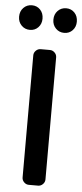

<svg xmlns="http://www.w3.org/2000/svg" viewBox="-61 -954 424 987"><g transform="rotate(5 151.0 -460.5)"><path d="M123 -857Q123 -830 106 -812Q89 -794 63 -794Q37 -794 19.5 -812Q2 -830 2 -857Q2 -885 19.5 -903Q37 -921 63 -921Q89 -921 106 -903Q123 -885 123 -857ZM300 -857Q300 -830 283 -812Q266 -794 240 -794Q214 -794 196.5 -812Q179 -830 179 -857Q179 -885 196.5 -903Q214 -921 240 -921Q266 -921 283 -903Q300 -885 300 -857ZM210 -35Q210 -21 199.5 -10.5Q189 0 175 0H127Q113 0 102.5 -10.5Q92 -21 92 -35V-665Q92 -679 102.5 -689.5Q113 -700 127 -700H175Q189 -700 199.5 -689.5Q210 -679 210 -665Z"/></g></svg>

Font: Trueno
Style: Round
Weight: 400
Designer: Julieta Ulanovsky, Jasper
Foundry: Julieta Ulanovsky, Cannot Into Space Fonts
Version: Version 3.001